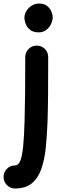

<svg xmlns="http://www.w3.org/2000/svg" viewBox="-92 -796 339 1083"><path d="M115.2 -538.8Q88.7 -538.8 69.6 -520Q50.5 -501.1 50.5 -474.1Q50.5 -361.8 49.6 -272.3Q48.7 -182.7 46.6 -112.5Q44.2 -25.9 38.6 29.3Q33.1 84.5 22.5 110.7Q11.8 137 -7.3 137Q-33.8 137 -52.9 156.1Q-72 175.2 -72 202.1Q-72 228.6 -52.9 248Q-33.8 267.3 -7.3 267.3Q52.6 267.3 88.1 237.5Q123.5 207.8 141.5 155.7Q159.5 103.6 166.3 36Q173.1 -31.6 176 -107.2Q178.5 -179.6 179.2 -270.7Q179.9 -361.8 179.9 -474.1Q179.9 -501.1 161.1 -520Q142.2 -538.8 115.2 -538.8ZM45.7 -694.8Q45.7 -680.5 52.9 -661.5Q60.1 -642.5 77.5 -628Q95 -613.5 126 -613.5Q151.9 -613.5 169.6 -627.6Q187.4 -641.7 196.4 -661.6Q205.3 -681.5 205.3 -698.2Q205.3 -712.5 197.8 -730.8Q190.3 -749 173.5 -762.6Q156.6 -776.1 128.4 -776.1Q105.8 -776.1 87 -764.3Q68.1 -752.4 56.9 -733.8Q45.7 -715.2 45.7 -694.8Z"/></svg>

Font: Mikhak VF
Style: Regular
Weight: 100
Designer: Amin Abedi
Version: Version 3.001